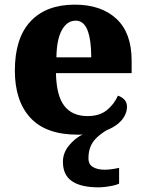

<svg xmlns="http://www.w3.org/2000/svg" viewBox="-20 -570 626 827"><path d="M405 237Q329 237 290 210.5Q251 184 251 127Q251 89 276.5 57.5Q302 26 336 9Q331 10 325.5 10Q320 10 314 10Q178 10 111 -62.5Q44 -135 44 -266Q44 -406 111.5 -478Q179 -550 302 -550Q416 -550 481.5 -489Q547 -428 547 -309V-255H221Q223 -158 257 -114Q291 -70 357 -70Q408 -70 439.5 -95Q471 -120 488 -158Q504 -153 515.5 -141Q527 -129 527 -110Q527 -91 517 -71.5Q507 -52 487 -36Q467 -20 439 -9Q413 7 395.5 24Q378 41 369.5 62.5Q361 84 361 112Q361 138 380.5 149.5Q400 161 430 161Q444 161 459.5 159Q475 157 493 153V221Q483 226 466.5 229.5Q450 233 433 235Q416 237 405 237ZM373 -323Q373 -398 357 -439.5Q341 -481 306 -481Q269 -481 246.5 -440.5Q224 -400 223 -323Z"/></svg>

Font: Noto Serif Ethiopic ExtraBold
Style: Regular
Weight: 800
Version: Version 2.102